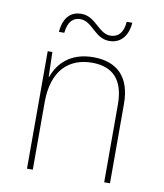

<svg xmlns="http://www.w3.org/2000/svg" viewBox="-81 -784 725 850"><g transform="rotate(10 281.5 -358.5)"><path d="M132 -621H156C162 -678 189 -693 216 -693C271 -693 292 -620 358 -620C405 -620 440 -652 445 -717H420C415 -659 387 -644 358 -644C306 -644 281 -717 217 -717C169 -717 137 -686 132 -621ZM98 0H124V-304C124 -446 197 -512 301 -512C391 -512 445 -464 445 -349V0H471V-357C471 -479 408 -537 302 -537C197 -537 145 -477 124 -417H122L119 -528H98Z"/></g></svg>

Font: Noto Sans Mono SemiCondensed Thin
Style: Regular
Weight: 100
Width: 4
Designer: Monotype Design Team
Foundry: Monotype Imaging Inc.
Version: Version 2.014